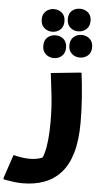

<svg xmlns="http://www.w3.org/2000/svg" viewBox="-113 -941 675 1243"><g transform="rotate(5 224.5 -319.0)"><path d="M9 83Q36 90 63 94Q90 98 115 98Q154 98 183.5 88Q213 78 224 69L180 113Q198 90 208.5 52.5Q219 15 224 -36.5Q229 -88 229 -151Q229 -239 220.5 -318Q212 -397 203 -467L389 -486H401Q410 -417 416.5 -332.5Q423 -248 423 -165Q423 -47 399 34Q375 115 330 164.5Q285 214 222.5 237Q160 260 83 260Q57 260 28 256.5Q-1 253 -21.5 249Q-42 245 -42 245V234ZM282 -825Q282 -861 303.5 -879.5Q325 -898 355 -898Q386 -898 408 -879.5Q430 -861 430 -825Q430 -790 408 -770.5Q386 -751 355 -751Q325 -751 303.5 -770.5Q282 -790 282 -825ZM114 -808Q114 -843 136 -862Q158 -881 188 -881Q219 -881 240.5 -862Q262 -843 262 -808Q262 -773 240.5 -753.5Q219 -734 188 -734Q158 -734 136 -753.5Q114 -773 114 -808ZM307 -656Q307 -692 329 -711Q351 -730 380 -730Q411 -730 433 -711Q455 -692 455 -656Q455 -621 433 -602Q411 -583 380 -583Q351 -583 329 -602Q307 -621 307 -656ZM139 -639Q139 -675 161 -694Q183 -713 214 -713Q244 -713 265.5 -694Q287 -675 287 -639Q287 -604 265.5 -584.5Q244 -565 214 -565Q183 -565 161 -584.5Q139 -604 139 -639Z"/></g></svg>

Font: Kufam ExtraBold
Style: Regular
Weight: 800
Designer: Wael Morcos, Artur Schmal
Foundry: Original Type
Version: Version 1.300; ttfautohint (v1.8.3)